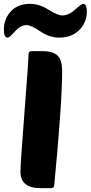

<svg xmlns="http://www.w3.org/2000/svg" viewBox="-55 -975 470 995"><path d="M155 0Q51 0 51 -85Q51 -127 72 -395Q93 -663 93 -695Q93 -710 109 -710H164Q223 -710 246 -684Q267 -661 267 -607Q267 -439 226 -15Q225 0 210 0ZM334 -925Q367 -955 375 -955Q395 -955 395 -916Q395 -863 361 -825Q321 -780 252 -780Q201 -780 153 -813Q106 -845 83 -845Q52 -845 23 -813Q-6 -780 -15 -780Q-35 -780 -35 -820Q-35 -872 -5 -909Q32 -955 100 -955Q149 -955 196 -925Q244 -895 268 -895Q301 -895 334 -925Z"/></svg>

Font: PoetsenOne
Style: Regular
Weight: 400
Designer: Rodrigo Fuenzalida, Pablo Impallari
Foundry: Pablo Impallari, Rodrigo Fuenzalida
Version: Version 1.000